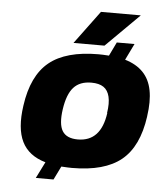

<svg xmlns="http://www.w3.org/2000/svg" viewBox="-54 -747 728 864"><g transform="rotate(5 310.0 -315.0)"><path d="M615 -250V-249Q596 -112 520.5 -50.5Q445 11 298 11Q281 11 250 9L220 70H140L177 -4Q100 -26 70.5 -86Q41 -146 56 -249Q75 -386 150.5 -447.5Q226 -509 373 -509Q391 -509 420 -507L450 -569H530L494 -495Q545 -480 575.5 -448.5Q606 -417 615.5 -367.5Q625 -318 615 -250ZM435 -249H434Q441 -294 434 -323Q427 -352 407 -365.5Q387 -379 352 -379Q300 -379 272 -348Q244 -317 234 -249Q224 -181 243 -150Q262 -119 313 -119Q417 -119 435 -249ZM256 -550 367 -700H547L396 -550Z"/></g></svg>

Font: Fivo Sans Modern Heavy
Style: Regular
Weight: 900
Designer: Alexander Slobzheninov
Foundry: Alexander Slobzheninov
Version: 1.0